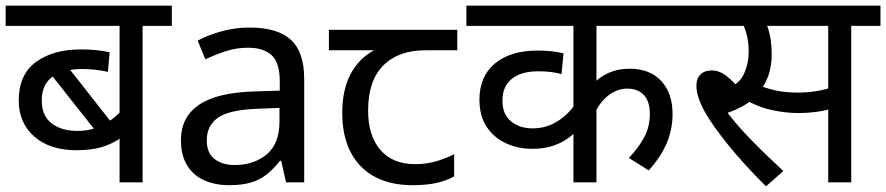

<svg xmlns="http://www.w3.org/2000/svg" viewBox="-20 -642 3120 676"><path d="M585 -551H482V0H401V-197L426 -172Q392 -143 350 -128Q308 -113 250 -113Q156 -113 101 -161Q46 -209 46 -288Q46 -380 107 -424Q168 -468 264 -468Q294 -468 319 -465.5Q344 -463 366 -458L360 -389Q338 -394 315.5 -396.5Q293 -399 270 -399Q203 -399 165 -372Q127 -345 127 -288Q127 -234 162 -207.5Q197 -181 253 -181Q288 -181 318.5 -192Q349 -203 373.5 -221.5Q398 -240 414 -260L401 -216V-551H0V-622H585ZM205 -424 377 -205 331 -163 143 -401Z M859 -545Q957 -545 1004 -502Q1051 -459 1051 -365V0H987L970 -76H966Q943 -47 918.5 -27.5Q894 -8 862.5 1Q831 10 786 10Q738 10 699.5 -7Q661 -24 639 -59.5Q617 -95 617 -149Q617 -229 680 -272.5Q743 -316 874 -320L965 -323V-355Q965 -422 936 -448Q907 -474 854 -474Q812 -474 774 -461.5Q736 -449 703 -433L676 -499Q711 -518 759 -531.5Q807 -545 859 -545ZM885 -259Q785 -255 746.5 -227Q708 -199 708 -148Q708 -103 735.5 -82Q763 -61 806 -61Q874 -61 919 -98.5Q964 -136 964 -214V-262Z M1433 10Q1315 10 1250 -57Q1185 -124 1185 -245Q1185 -325 1214 -380.5Q1243 -436 1297 -465H1138V-537H1590V-465H1477Q1383 -465 1329.5 -411.5Q1276 -358 1276 -252Q1276 -165 1319 -114.5Q1362 -64 1442 -64Q1479 -64 1513 -73.5Q1547 -83 1579 -99V-21Q1550 -5 1515 2.5Q1480 10 1433 10Z M2405 -551H2080V-333L2066 -343Q2086 -368 2120 -384Q2154 -400 2197 -400Q2268 -400 2308 -357Q2348 -314 2348 -240Q2348 -188 2328 -139.5Q2308 -91 2264 -42L2194 -86Q2227 -120 2247.5 -157.5Q2268 -195 2268 -241Q2268 -285 2247 -307.5Q2226 -330 2188 -330Q2155 -330 2125.5 -308.5Q2096 -287 2077 -250L2080 -287V0H1999V-210L2013 -183Q1994 -164 1970.5 -149Q1947 -134 1918 -126Q1889 -118 1855 -118Q1804 -118 1761.5 -137.5Q1719 -157 1693.5 -195.5Q1668 -234 1668 -291Q1668 -373 1722.5 -418.5Q1777 -464 1874 -464Q1900 -464 1922.5 -461.5Q1945 -459 1964 -454L1957 -381Q1940 -386 1919.5 -388.5Q1899 -391 1876 -391Q1815 -391 1782 -364.5Q1749 -338 1749 -288Q1749 -239 1779.5 -214.5Q1810 -190 1855 -190Q1903 -190 1942 -214.5Q1981 -239 2003 -273L1999 -224V-551H1622V-622H2405Z M2677 14Q2602 -60 2544.5 -131Q2487 -202 2460 -251Q2446 -277 2439 -299Q2432 -321 2432 -340Q2432 -366 2446.5 -380Q2461 -394 2486 -394Q2512 -394 2536.5 -375.5Q2561 -357 2585 -326L2538 -331Q2583 -345 2599.5 -382Q2616 -419 2616 -460Q2616 -495 2608.5 -522Q2601 -549 2592 -564L2633 -551H2390V-622H2807V-551H2641L2675 -566Q2686 -542 2691.5 -513.5Q2697 -485 2697 -450Q2697 -410 2685.5 -376.5Q2674 -343 2651 -317L2647 -310Q2629 -289 2603 -273Q2577 -257 2537 -243L2535 -254Q2560 -220 2591 -185.5Q2622 -151 2659 -115Q2696 -79 2738 -40ZM2790 -244Q2749 -244 2702 -253.5Q2655 -263 2611 -287L2638 -347Q2679 -330 2713.5 -323Q2748 -316 2789 -316Q2830 -316 2867.5 -323.5Q2905 -331 2943 -348V-272Q2908 -257 2869.5 -250.5Q2831 -244 2790 -244ZM2896 0V-551H2786V-622H3080V-551H2977V0Z"/></svg>

Font: hindi15
Style: Regular
Weight: 400
Designer: Jelle Bosma - Monotype Design Team
Foundry: Monotype Imaging Inc.
Version: Version 2.006